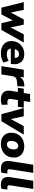

<svg xmlns="http://www.w3.org/2000/svg" viewBox="1726 -2470 756 4247"><g transform="rotate(90 2103.5 -347.0)"><path d="M150 0 27 -495H199L263 -184H244L410 -495H525L591 -184H578L740 -495H921L642 0H494L415 -330H475L298 0Z M1157 11Q1072 11 1011.5 -18.5Q951 -48 919 -102Q887 -156 889 -227Q892 -310 930 -373Q968 -436 1032.5 -471Q1097 -506 1178 -506Q1261 -506 1313 -471Q1365 -436 1386.5 -375Q1408 -314 1397 -237L1393 -209H1034L1047 -296H1273L1258 -283Q1263 -315 1255 -339Q1247 -363 1227.5 -376.5Q1208 -390 1175 -390Q1143 -390 1120 -375.5Q1097 -361 1083 -336.5Q1069 -312 1064 -281L1058 -245Q1052 -204 1063.5 -176Q1075 -148 1104 -134Q1133 -120 1178 -120Q1218 -120 1258 -131Q1298 -142 1328 -162L1364 -46Q1325 -19 1271 -4Q1217 11 1157 11Z M1443 0 1522 -495H1693L1674 -371H1667Q1686 -429 1731 -465Q1776 -501 1841 -505L1895 -508L1886 -354L1773 -343Q1738 -339 1715.5 -327Q1693 -315 1681 -292Q1669 -269 1664 -234L1627 0Z M2189 11Q2111 11 2063 -16Q2015 -43 1997 -91.5Q1979 -140 1989 -204L2014 -365H1921L1942 -495H2038L2060 -636H2237L2215 -495H2363L2342 -365H2194L2169 -210Q2163 -169 2181.5 -150.5Q2200 -132 2238 -132Q2251 -132 2265 -134.5Q2279 -137 2295 -141L2299 -10Q2276 0 2247 5.5Q2218 11 2189 11Z M2506 0 2371 -495H2553L2622 -174H2595L2771 -495H2957L2662 0Z M3170 11Q3087 11 3030 -18.5Q2973 -48 2944 -102Q2915 -156 2917 -226Q2919 -296 2944 -348.5Q2969 -401 3010.5 -436Q3052 -471 3104 -488.5Q3156 -506 3213 -506Q3295 -506 3352 -476.5Q3409 -447 3438.5 -393.5Q3468 -340 3465 -269Q3464 -199 3439 -146.5Q3414 -94 3372 -59Q3330 -24 3278 -6.5Q3226 11 3170 11ZM3175 -122Q3209 -122 3233 -141.5Q3257 -161 3271 -196Q3285 -231 3286 -275Q3287 -322 3266.5 -347.5Q3246 -373 3207 -373Q3174 -373 3149.5 -353.5Q3125 -334 3111.5 -299.5Q3098 -265 3097 -220Q3095 -173 3116 -147.5Q3137 -122 3175 -122Z M3713 11Q3614 11 3571.5 -41.5Q3529 -94 3544 -194L3624 -705H3805L3725 -198Q3721 -176 3725.5 -161Q3730 -146 3743 -138.5Q3756 -131 3776 -131Q3787 -131 3798 -132Q3809 -133 3820 -135L3801 -1Q3781 5 3759.5 8Q3738 11 3713 11Z M4068 11Q3969 11 3926.5 -41.5Q3884 -94 3899 -194L3979 -705H4160L4080 -198Q4076 -176 4080.5 -161Q4085 -146 4098 -138.5Q4111 -131 4131 -131Q4142 -131 4153 -132Q4164 -133 4175 -135L4156 -1Q4136 5 4114.5 8Q4093 11 4068 11Z"/></g></svg>

Font: Nunito Sans 11pt Black
Style: Italic
Weight: 900
Italic angle: -9°
Version: Version 3.101;gftools[0.9.27]